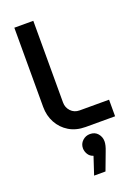

<svg xmlns="http://www.w3.org/2000/svg" viewBox="-181 -776 832 1142"><g transform="rotate(-20 235.5 -205.5)"><path d="M260 0Q200 0 156 -26.5Q112 -53 87.5 -98Q63 -143 63 -198V-700H183V-183Q183 -151 204.5 -128Q226 -105 260 -105H446V0ZM208 289 245 177Q223 170 212 151.5Q201 133 201 114Q201 86 221 67Q241 48 269 48Q300 48 318 69Q336 90 336 118Q336 142 322 177L280 289Z"/></g></svg>

Font: MuseoModerno Medium
Style: Regular
Weight: 500
Designer: Pablo Cosgaya, Héctor Gatti, Marcela Romero, and the Authors of The MuseoModerno Project.
Foundry: Omnibus-Type Team
Version: Version 1.001